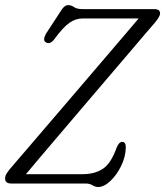

<svg xmlns="http://www.w3.org/2000/svg" viewBox="-20 -736 662 770"><path d="M323.5 0H25.5Q0.5 0 0.5 -20Q0.5 -30 5.8 -38.8Q11 -47.5 19.5 -58Q29 -69 56.8 -101.5Q84.5 -134 124.8 -180.8Q165 -227.5 212.2 -282.8Q259.5 -338 308 -394.8Q356.5 -451.5 401.2 -503.8Q446 -556 481 -597.2Q516 -638.5 536 -662H311.5Q283 -662 258 -644.2Q233 -626.5 199.5 -581Q182.5 -556.5 165 -565.5Q156.5 -570 157 -579.2Q157.5 -588.5 164 -600L221 -687.5Q237 -715.5 253.5 -715.5Q266 -715.5 277 -707.5Q288 -699.5 311.5 -699.5H598Q622.5 -699.5 622 -682Q622 -670 601 -645Q588.5 -631 559 -596.2Q529.5 -561.5 488.5 -513.2Q447.5 -465 400 -409.5Q352.5 -354 304.5 -297.5Q256.5 -241 212.8 -189.8Q169 -138.5 135.5 -98.8Q102 -59 84 -37.5H312Q360 -37.5 392.8 -59.2Q425.5 -81 448 -144.5Q457.5 -167 470 -167Q484.5 -167 484.5 -145.5Q484 -107.5 466 -70.8Q448 -34 422.5 -10Q397 14 373.5 14Q362 14 351 7Q340 0 323.5 0Z"/></svg>

Font: Fraunces 144pt SuperSoft Light
Style: Italic
Weight: 300
Italic angle: -16°
Version: Version 1.000;[b76b70a41]